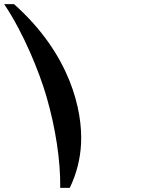

<svg xmlns="http://www.w3.org/2000/svg" viewBox="-211 -851 732 928"><path d="M80.1 57H126.3C158.9 -11 177.1 -82.2 180.8 -156.5C188.8 -317.3 128.5 -589.5 -143.3 -831H-190.8C-96.2 -690.1 -21.4 -503.8 13.1 -386C57.7 -233.3 81.9 -73.6 80.1 57Z"/></svg>

Font: Din Kursivschrift
Style: BreitLeft
Weight: 400
Version: Version 1.089